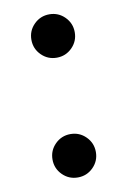

<svg xmlns="http://www.w3.org/2000/svg" viewBox="-69 -580 426 641"><g transform="rotate(-10 144.0 -259.5)"><path d="M70 -57Q70 -87.5 91.5 -109Q113 -130.5 143.5 -130.5Q174 -130.5 195.5 -109Q217 -87.5 217 -57Q217 -26.5 195.5 -5Q174 16.5 143.5 16.5Q113 16.5 91.5 -5Q70 -26.5 70 -57ZM70 -463Q70 -493.5 91.5 -515Q113 -536.5 143.5 -536.5Q174 -536.5 195.5 -515Q217 -493.5 217 -463Q217 -432.5 195.5 -411Q174 -389.5 143.5 -389.5Q113 -389.5 91.5 -411Q70 -432.5 70 -463Z"/></g></svg>

Font: Besley* Narrow Medium
Style: Regular
Weight: 500
Width: 4
Designer: Owen Earl
Foundry: indestructible type*
Version: Version 3.000; ttfautohint (v1.8.3)